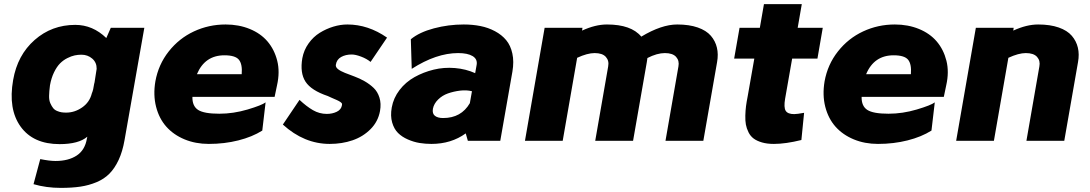

<svg xmlns="http://www.w3.org/2000/svg" viewBox="-20 -685 5300 934"><path d="M519 -549.8H682.1L585.9 -3.9Q576.2 52.2 557.1 93Q538.1 133.8 512.2 159.9Q486.3 186 449.2 201.4Q412.1 216.8 371.1 222.9Q330.1 229 275.9 229Q204.6 229 143.1 210.9L175.8 88.9Q221.2 98.1 250 98.1Q313 98.1 353.3 71.5Q393.6 44.9 402.8 -11.2L404.8 -20Q362.3 16.1 270 16.1Q141.6 16.1 80.3 -69.1Q19 -154.3 43.9 -295.9Q64.9 -417 148.4 -490.5Q231.9 -564 346.2 -564Q431.2 -564 497.1 -500ZM301.8 -137.2Q343.3 -137.2 379.6 -162.4Q416 -187.5 426.8 -231Q434.1 -247.6 438 -276.9L439.9 -284.2Q440.9 -292.5 444.8 -315.7Q448.7 -338.9 450.2 -350.1Q450.7 -380.9 428.7 -399.9Q406.7 -418.9 376 -418.9Q359.4 -418.9 343.3 -415.5Q327.1 -412.1 307.6 -402.3Q288.1 -392.6 272.2 -376.7Q256.3 -360.8 242.9 -333.3Q229.5 -305.7 223.1 -270Q219.2 -240.2 218.8 -218.8Q218.3 -197.3 224.9 -182.6Q231.4 -168 238.8 -158.9Q246.1 -149.9 258.1 -145Q270 -140.1 279.8 -138.7Q289.6 -137.2 301.8 -137.2Z M1077.6 -565.9Q1141.6 -565.9 1194.8 -544.2Q1248 -522.5 1281.5 -483.2Q1314.9 -443.8 1328.6 -389.4Q1342.3 -335 1327.6 -270L1315.9 -213.9H916Q915 -168.9 943.6 -150.4Q972.2 -131.8 1046.9 -131.8Q1115.2 -131.8 1184.3 -152.3Q1253.4 -172.9 1272 -187L1255.9 -49.8Q1207 -19 1139.4 -2Q1071.8 15.1 995.6 15.1Q931.2 15.1 877.7 -7.1Q824.2 -29.3 789.1 -68.8Q753.9 -108.4 739.3 -165.5Q724.6 -222.7 735.8 -289.1Q750.5 -371.1 800.8 -434.8Q851.1 -498.5 923.3 -532.2Q995.6 -565.9 1077.6 -565.9ZM1071.8 -416Q976.6 -416 938 -324.2H1155.8Q1159.7 -373 1142.1 -394.5Q1124.5 -416 1071.8 -416Z M1862.8 -502 1782.7 -383.8Q1763.7 -399.4 1736.3 -409.7Q1709 -419.9 1690.9 -419.9Q1661.1 -419.9 1639.4 -407.7Q1617.7 -395.5 1613.8 -370.1Q1611.8 -358.4 1624.3 -348.6Q1636.7 -338.9 1657.7 -330.6Q1678.7 -322.3 1704.1 -313Q1729.5 -303.7 1754.2 -289.6Q1778.8 -275.4 1797.9 -257.1Q1816.9 -238.8 1825.9 -210Q1835 -181.2 1828.6 -145Q1819.3 -93.8 1782.7 -56.9Q1746.1 -20 1694.8 -2.4Q1643.6 15.1 1584 15.1Q1459.5 15.1 1356 -79.1L1437 -199.2Q1470.7 -167.5 1502.2 -149.2Q1533.7 -130.9 1569.8 -130.9Q1596.7 -130.9 1618.4 -141.4Q1640.1 -151.9 1643.6 -173.8Q1643.1 -176.8 1643.8 -178.5Q1644.5 -180.2 1642.3 -182.6Q1640.1 -185.1 1638.9 -186.5Q1637.7 -188 1633.5 -190.4Q1629.4 -192.9 1626.2 -194.6Q1623 -196.3 1616.5 -199.2Q1609.9 -202.1 1604.7 -204.3Q1599.6 -206.5 1590.8 -210.4Q1582 -214.4 1574.7 -217.8Q1493.7 -245.1 1466.1 -287.8Q1438.5 -330.6 1450.7 -401.9Q1458 -441.4 1481 -473.6Q1503.9 -505.9 1535.4 -525.4Q1566.9 -544.9 1601.6 -555.4Q1636.2 -565.9 1669.9 -565.9Q1771 -565.9 1862.8 -502Z M2235.8 -565.9Q2279.3 -565.9 2317.1 -558.3Q2355 -550.8 2387.9 -533.2Q2420.9 -515.6 2442.4 -489.7Q2463.9 -463.9 2472.4 -424.6Q2481 -385.3 2472.7 -336.9L2413.6 0H2255.9L2245.6 -36.1Q2174.8 15.1 2078.6 15.1Q2048.8 15.1 2020.8 10.5Q1992.7 5.9 1964.1 -6.6Q1935.5 -19 1916.3 -38.1Q1897 -57.1 1887.7 -89.1Q1878.4 -121.1 1885.7 -162.1Q1894 -208.5 1923.6 -247.1Q1953.1 -285.6 1996.3 -309.8Q2039.6 -334 2089.6 -346.2Q2139.6 -358.4 2192.9 -354Q2246.1 -349.6 2291.5 -329.1L2298.8 -370.1Q2303.2 -397.5 2279.1 -412.1Q2254.9 -426.8 2208.5 -426.8Q2102.5 -426.8 1982.9 -350.1L1978.5 -494.1Q2020 -528.3 2090.8 -547.1Q2161.6 -565.9 2235.8 -565.9ZM2085.9 -155.8Q2082 -132.3 2095.7 -121.6Q2109.4 -110.8 2135.7 -110.8Q2223.6 -110.8 2265.6 -183.1L2275.9 -241.2Q2249 -248 2217.8 -244.1Q2186.5 -240.2 2158.9 -230.5Q2131.3 -220.7 2111.1 -200.7Q2090.8 -180.7 2085.9 -155.8Z M3274.4 -565.9Q3332.5 -565.9 3374.3 -551.3Q3416 -536.6 3438 -511Q3460 -485.4 3467.5 -453.1Q3475.1 -420.9 3468.3 -382.8L3401.4 0H3217.3L3280.3 -361.8Q3285.6 -389.6 3269 -408.2Q3252.4 -426.8 3214.4 -426.8Q3176.3 -426.8 3129.4 -402.8L3126.5 -382.8L3059.6 0H2875.5L2938.5 -361.8Q2943.8 -389.6 2927.2 -408.2Q2910.6 -426.8 2872.6 -426.8Q2837.4 -426.8 2787.6 -403.8L2717.3 0H2533.7L2629.4 -549.8H2813.5L2811.5 -536.1Q2876 -565.9 2932.6 -565.9Q3050.8 -565.9 3099.6 -506.8Q3197.8 -565.9 3274.4 -565.9Z M3833.5 -399.9 3799.3 -205.1Q3792 -162.6 3802 -146.2Q3812 -129.9 3843.3 -129.9Q3856.9 -129.9 3891.6 -136.2L3878.4 -3.9Q3801.8 15.1 3744.6 15.1Q3711.4 15.1 3686.5 7.8Q3661.6 0.5 3646 -11.2Q3630.4 -22.9 3621.1 -41.7Q3611.8 -60.5 3608.4 -79.1Q3605 -97.7 3605.7 -123Q3606.4 -148.4 3609.1 -168.9Q3611.8 -189.5 3617.2 -216.8L3649.4 -399.9H3551.3L3577.6 -549.8H3676.3L3696.3 -665H3880.4L3860.4 -549.8H3982.4L3956.5 -399.9Z M4333 -565.9Q4397 -565.9 4450.2 -544.2Q4503.4 -522.5 4536.9 -483.2Q4570.3 -443.8 4584 -389.4Q4597.7 -335 4583 -270L4571.3 -213.9H4171.4Q4170.4 -168.9 4199 -150.4Q4227.5 -131.8 4302.2 -131.8Q4370.6 -131.8 4439.7 -152.3Q4508.8 -172.9 4527.3 -187L4511.2 -49.8Q4462.4 -19 4394.8 -2Q4327.1 15.1 4251 15.1Q4186.5 15.1 4133.1 -7.1Q4079.6 -29.3 4044.4 -68.8Q4009.3 -108.4 3994.6 -165.5Q3980 -222.7 3991.2 -289.1Q4005.9 -371.1 4056.2 -434.8Q4106.4 -498.5 4178.7 -532.2Q4251 -565.9 4333 -565.9ZM4327.1 -416Q4231.9 -416 4193.4 -324.2H4411.1Q4415 -373 4397.5 -394.5Q4379.9 -416 4327.1 -416Z M5030.3 -565.9Q5088.4 -565.9 5130.1 -551.3Q5171.9 -536.6 5193.8 -511Q5215.8 -485.4 5223.4 -453.1Q5231 -420.9 5224.1 -382.8L5157.2 0H4973.1L5036.1 -361.8Q5041.5 -389.6 5024.9 -408.2Q5008.3 -426.8 4970.2 -426.8Q4935.1 -426.8 4885.3 -403.8L4814.9 0H4631.3L4727.1 -549.8H4911.1L4909.2 -536.1Q4973.6 -565.9 5030.3 -565.9Z"/></svg>

Font: Stilu Bold
Style: Italic
Weight: 700
Italic angle: -10°
Designer: Genilson Lima Santos
Foundry: Genilson Lima Santos
Version: Version 1.200;PS 001.200;hotconv 1.0.88;makeotf.lib2.5.64775